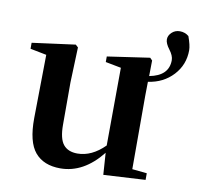

<svg xmlns="http://www.w3.org/2000/svg" viewBox="-78 -767 888 864"><g transform="rotate(10 365.5 -335.5)"><path d="M573.2 -436.5 572.3 -374V-37.1L639.6 -30.3V0L448.2 10.7L441.4 -88.9Q358.4 15.6 252 15.6Q175.8 15.6 136.2 -31.2Q96.7 -78.1 97.7 -186.5L101.6 -476.6L27.3 -491.2V-518.6L224.6 -544.9L236.3 -534.2L230.5 -374V-179.7Q230.5 -116.2 252 -89.8Q273.4 -63.5 316.4 -63.5Q381.8 -63.5 440.4 -122.1L442.4 -477.5L371.1 -491.2V-516.6L564.5 -544.9L575.2 -534.2L574.2 -462.9Q662.1 -479.5 662.1 -550.8Q662.1 -571.3 643.1 -596.2Q624 -621.1 624 -639.6Q624 -657.2 639.2 -671.4Q654.3 -685.5 675.8 -685.5Q699.2 -685.5 716.8 -670.9Q731.4 -630.9 731.4 -608.4Q731.4 -542 687 -494.1Q642.6 -446.3 573.2 -436.5Z"/></g></svg>

Font: GenYoMin TW TTF Bold
Style: Regular
Weight: 700
Version: Version 1.300